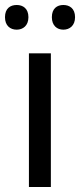

<svg xmlns="http://www.w3.org/2000/svg" viewBox="-31 -750 321 770"><path d="M-11 -681C-11 -647 10 -631 36 -631C61 -631 83 -647 83 -681C83 -716 61 -730 36 -730C10 -730 -11 -716 -11 -681ZM177 -681C177 -647 198 -631 223 -631C248 -631 270 -647 270 -681C270 -716 248 -730 223 -730C198 -730 177 -716 177 -681ZM173 0V-536H85V0Z"/></svg>

Font: Noto Sans Mahajani
Style: Regular
Weight: 400
Designer: Monotype Design Team
Foundry: Monotype Imaging Inc.
Version: Version 2.003